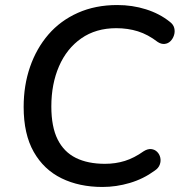

<svg xmlns="http://www.w3.org/2000/svg" viewBox="-20 -734 716 763"><path d="M387 9Q295 9 224.5 -25.5Q154 -60 114 -130.5Q74 -201 74 -309Q74 -395 99.5 -468.5Q125 -542 172.5 -597Q220 -652 289.5 -683Q359 -714 446 -714Q506 -714 560 -697Q614 -680 654 -648Q669 -637 672.5 -622.5Q676 -608 671.5 -594Q667 -580 657.5 -570.5Q648 -561 634.5 -559.5Q621 -558 607 -567Q568 -597 528 -609.5Q488 -622 442 -622Q361 -622 303 -581.5Q245 -541 214.5 -470.5Q184 -400 184 -311Q184 -230 209 -180Q234 -130 281.5 -106.5Q329 -83 397 -83Q439 -83 476 -94.5Q513 -106 551 -133Q567 -143 581 -141.5Q595 -140 604.5 -130.5Q614 -121 617 -107.5Q620 -94 615 -80Q610 -66 595 -56Q550 -23 496 -7Q442 9 387 9Z"/></svg>

Font: Nunito ExtraLight SemiBold
Style: Italic
Weight: 600
Italic angle: -9°
Version: Version 3.602